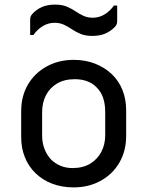

<svg xmlns="http://www.w3.org/2000/svg" viewBox="-20 -803 640 834"><path d="M300 -543Q351 -543 393 -526.5Q435 -510 465.5 -481Q496 -452 512 -412Q528 -372 528 -324V-213Q528 -147 498.5 -96.5Q469 -46 417 -17.5Q365 11 300 11Q249 11 207 -5Q165 -21 134.5 -50.5Q104 -80 88 -120Q72 -160 72 -208V-319Q72 -386 101.5 -436Q131 -486 183 -514.5Q235 -543 300 -543ZM305 -459Q259 -459 227.5 -440Q196 -421 179.5 -389Q163 -357 163 -316V-215Q163 -182 173.5 -155.5Q184 -129 202 -110Q219 -93 242.5 -83Q266 -73 295 -73Q341 -73 372.5 -92.5Q404 -112 420.5 -144Q437 -176 437 -216V-317Q437 -352 427.5 -379Q418 -406 399 -424Q383 -441 359 -450Q335 -459 305 -459ZM383 -726Q410 -726 433.5 -740Q457 -754 475 -779H489Q489 -768 489 -756Q489 -744 489 -733Q489 -722 489 -713Q489 -706 487.5 -700Q486 -694 480 -687Q462 -668 438 -657.5Q414 -647 381 -647Q351 -647 330.5 -655.5Q310 -664 293 -675.5Q276 -687 258 -695.5Q240 -704 217 -704Q190 -704 166.5 -690Q143 -676 125 -651H111Q111 -662 111 -674Q111 -686 111 -697.5Q111 -709 111 -717Q111 -724 112.5 -729.5Q114 -735 120 -742Q138 -762 162 -772.5Q186 -783 219 -783Q249 -783 269.5 -774.5Q290 -766 307 -754.5Q324 -743 342 -734.5Q360 -726 383 -726Z"/></svg>

Font: Recursive Monospace
Style: Regular
Weight: 400
Version: Version 1.047